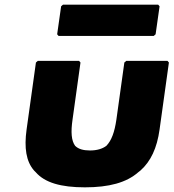

<svg xmlns="http://www.w3.org/2000/svg" viewBox="-20 -781 744 823"><path d="M142 -520 134 -513 94 -226C83 -147 92 -89 126 -50L133 -43C172 2 241 22 344 22C447 22 522 2 573 -43L582 -50C626 -89 653 -146 664 -226L704 -513L698 -520H521L513 -513L479 -269C471 -214 458 -179 436 -156C419 -143 395 -136 366 -136C337 -136 316 -142 302 -156C286 -178 283 -214 291 -269L325 -513L319 -520ZM250 -761 242 -754 225 -634 231 -627H639L647 -634L664 -754L658 -761Z"/></svg>

Font: Hussar Woodtype
Style: BlkObl
Weight: 900
Foundry: Cannot Into Space Fonts
Version: Version 1.07